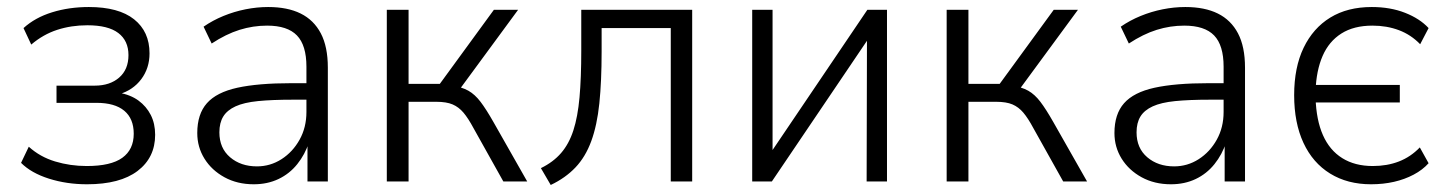

<svg xmlns="http://www.w3.org/2000/svg" viewBox="-20 -517 4124 547"><path d="M228 8Q170 8 119.5 -8Q69 -24 40 -53L62 -99Q94 -70 137 -57Q180 -44 227 -44Q296 -44 328.5 -67.5Q361 -91 361 -136Q361 -179 334 -201.5Q307 -224 255 -224H141V-273H250Q293 -273 319.5 -296Q346 -319 346 -360Q346 -401 317 -423Q288 -445 229 -445Q183 -445 143 -432Q103 -419 69 -390L47 -437Q80 -467 128.5 -482Q177 -497 233 -497Q318 -497 362 -462Q406 -427 406 -365Q406 -323 382.5 -291.5Q359 -260 318 -248V-253Q352 -247 374.5 -230.5Q397 -214 409.5 -189.5Q422 -165 422 -133Q422 -68 372 -30Q322 8 228 8Z M703 8Q656 8 619.5 -12Q583 -32 562.5 -65Q542 -98 542 -138Q542 -192 569.5 -223Q597 -254 656 -267Q715 -280 810 -280H865V-233H814Q755 -233 715 -229Q675 -225 651 -214Q627 -203 616 -185Q605 -167 605 -140Q605 -95 635.5 -69Q666 -43 712 -43Q750 -43 782 -63.5Q814 -84 833.5 -119Q853 -154 853 -198V-327Q853 -388 826 -416Q799 -444 741 -444Q701 -444 662.5 -432Q624 -420 583 -393L560 -441Q586 -459 616.5 -471.5Q647 -484 679.5 -490.5Q712 -497 744 -497Q799 -497 836.5 -478.5Q874 -460 894 -422Q914 -384 914 -324V0H856V-111H860Q849 -77 827 -49.5Q805 -22 773.5 -7Q742 8 703 8Z M1082 0V-489H1144V-278H1233L1387 -489H1456L1284 -255L1268 -273Q1296 -269 1314.5 -258.5Q1333 -248 1349 -227Q1365 -206 1386 -169L1482 0H1414L1329 -152Q1314 -180 1300.5 -196Q1287 -212 1269.5 -219.5Q1252 -227 1223 -227H1144V0Z M1549 10 1521 -38Q1556 -55 1578.5 -81Q1601 -107 1613.5 -145.5Q1626 -184 1631 -239.5Q1636 -295 1636 -372V-489H1952V0H1891V-437H1694V-370Q1694 -285 1687.5 -222.5Q1681 -160 1664.5 -115Q1648 -70 1619.5 -40Q1591 -10 1549 10Z M2123 0V-489H2181V-63H2163L2451 -489H2507V0H2449L2450 -426H2467L2179 0Z M2677 0V-489H2739V-278H2828L2982 -489H3051L2879 -255L2863 -273Q2891 -269 2909.5 -258.5Q2928 -248 2944 -227Q2960 -206 2981 -169L3077 0H3009L2924 -152Q2909 -180 2895.5 -196Q2882 -212 2864.5 -219.5Q2847 -227 2818 -227H2739V0Z M3316 8Q3269 8 3232.5 -12Q3196 -32 3175.5 -65Q3155 -98 3155 -138Q3155 -192 3182.5 -223Q3210 -254 3269 -267Q3328 -280 3423 -280H3478V-233H3427Q3368 -233 3328 -229Q3288 -225 3264 -214Q3240 -203 3229 -185Q3218 -167 3218 -140Q3218 -95 3248.5 -69Q3279 -43 3325 -43Q3363 -43 3395 -63.5Q3427 -84 3446.5 -119Q3466 -154 3466 -198V-327Q3466 -388 3439 -416Q3412 -444 3354 -444Q3314 -444 3275.5 -432Q3237 -420 3196 -393L3173 -441Q3199 -459 3229.5 -471.5Q3260 -484 3292.5 -490.5Q3325 -497 3357 -497Q3412 -497 3449.5 -478.5Q3487 -460 3507 -422Q3527 -384 3527 -324V0H3469V-111H3473Q3462 -77 3440 -49.5Q3418 -22 3386.5 -7Q3355 8 3316 8Z M3886 8Q3819 8 3769.5 -22.5Q3720 -53 3693.5 -110Q3667 -167 3667 -246Q3667 -325 3694 -381Q3721 -437 3770 -467Q3819 -497 3888 -497Q3941 -497 3983 -480.5Q4025 -464 4050 -437L4026 -391Q4000 -418 3965.5 -431Q3931 -444 3890 -444Q3837 -444 3801.5 -421.5Q3766 -399 3748 -357.5Q3730 -316 3728 -258L3720 -275H3968V-225H3720L3728 -238Q3730 -175 3749 -132Q3768 -89 3804 -66.5Q3840 -44 3891 -44Q3932 -44 3965.5 -57Q3999 -70 4025 -97L4050 -52Q4033 -33 4007.5 -19.5Q3982 -6 3951.5 1Q3921 8 3886 8Z"/></svg>

Font: Nunito Sans 10pt SemiCondensed Light
Style: Regular
Weight: 300
Width: 4
Designer: Vernon Adams
Foundry: Vernon Adams
Version: Version 3.101;gftools[0.9.27]